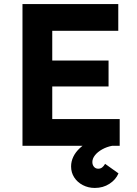

<svg xmlns="http://www.w3.org/2000/svg" viewBox="-20 -720 675 948"><path d="M91 0V-700H564V-568H238V-132H571V0ZM161 -293V-421H516V-293ZM331 102Q331 77 342 54Q353 31 374.5 11Q396 -9 426 -24.5Q456 -40 494 -50L533 0Q507 5 484.5 17.5Q462 30 449 46.5Q436 63 436 80Q436 94 444 103.5Q452 113 465 113Q476 113 484 107Q492 101 499 89L565 136Q552 167 520.5 187.5Q489 208 448 208Q416 208 389 194Q362 180 346.5 156Q331 132 331 102Z"/></svg>

Font: Our Lexend SemiBold
Style: Regular
Weight: 600
Designer: Bonnie Shaver-Troup, Thomas Jockin
Foundry: Lexend
Version: Version 1.007